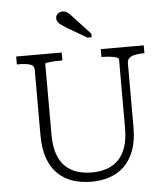

<svg xmlns="http://www.w3.org/2000/svg" viewBox="-62 -991 928 1063"><g transform="rotate(-5 402.5 -459.5)"><path d="M205 -264Q205 -198 220.5 -154Q236 -110 264 -83.5Q292 -57 329.5 -45.5Q367 -34 411 -34Q454 -34 491 -46Q528 -58 555.5 -84.5Q583 -111 598.5 -155Q614 -199 614 -264V-645Q614 -650 606 -654Q598 -658 585 -660.5Q572 -663 556.5 -664.5Q541 -666 527 -666H518V-710H757V-666H746Q722 -666 702.5 -661.5Q683 -657 672 -647Q661 -637 661 -620V-263Q661 -188 641 -134.5Q621 -81 586 -47.5Q551 -14 504.5 1.5Q458 17 404 17Q348 17 300.5 1.5Q253 -14 218 -47.5Q183 -81 163.5 -134.5Q144 -188 144 -264V-630Q144 -652 120 -659Q96 -666 59 -666H48V-710H301V-666H292Q278 -666 262.5 -665.5Q247 -665 234 -663.5Q221 -662 213 -660.5Q205 -659 205 -656ZM390 -890Q378 -903 368 -913.5Q358 -924 348 -930Q338 -936 324 -936Q308 -936 297.5 -925.5Q287 -915 287 -901Q287 -890 293.5 -880.5Q300 -871 312 -863Q324 -855 339 -845L450 -780H474V-799Z"/></g></svg>

Font: Roboto Serif ExtraLight
Style: Regular
Weight: 250
Version: Version 1.007